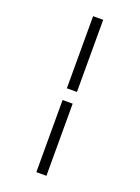

<svg xmlns="http://www.w3.org/2000/svg" viewBox="-171 -918 783 1076"><g transform="rotate(20 220.0 -380.0)"><path d="M189.9 -845.2H250V-415H189.9ZM189.9 -345.2H250V85H189.9Z"/></g></svg>

Font: BIZ UDPGothic
Style: Bold
Weight: 700
Designer: TypeBank Co., Ltd.
Foundry: Morisawa Inc.
Version: Version 1.051